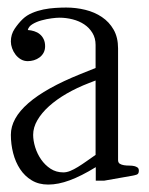

<svg xmlns="http://www.w3.org/2000/svg" viewBox="-20 -479 394 509"><path d="M348.1 -26.4Q348.1 -18.1 342.5 -16.1Q336.9 -14.2 331.1 -13.2L255.9 0H233.9V-35.6H233.4Q195.3 -12.2 164.8 -1Q134.3 10.3 107.9 10.3Q82.5 10.3 64 -1Q45.4 -12.2 33.2 -30.8Q21 -49.3 14.9 -73Q8.8 -96.7 8.8 -121.6Q8.8 -208.5 193.4 -282.7L233.4 -298.8V-359.9Q233.4 -377.9 225.1 -391.6Q216.8 -405.3 203.4 -414.3Q189.9 -423.3 172.6 -427.7Q155.3 -432.1 137.7 -432.1Q129.9 -432.1 116.7 -430.4Q103.5 -428.7 90.1 -425Q76.7 -421.4 66.2 -415Q55.7 -408.7 53.7 -399.4Q62.5 -398.9 70.8 -396.2Q79.1 -393.6 85.4 -388.4Q91.8 -383.3 95.7 -375.2Q99.6 -367.2 99.6 -356.4Q99.6 -346.7 95.5 -339.1Q91.3 -331.5 84.7 -326.7Q78.1 -321.8 69.8 -319.3Q61.5 -316.9 53.7 -316.9Q43.5 -316.9 35.2 -321.8Q26.9 -326.7 21 -334.5Q15.1 -342.3 12 -351.3Q8.8 -360.4 8.8 -369.1Q8.8 -387.7 18.8 -402.6Q28.8 -417.5 40.5 -428.7Q50.8 -438.5 65.2 -444.6Q79.6 -450.7 95.2 -453.9Q110.8 -457 126.5 -458Q142.1 -459 155.3 -459Q181.6 -459 206.3 -452.9Q231 -446.8 250.2 -433.8Q269.5 -420.9 281.2 -400.4Q293 -379.9 293 -350.6V-54.7Q293 -47.9 297.6 -44.9Q302.2 -42 308.8 -41Q315.4 -40 323 -40Q330.6 -40 336.4 -38.6Q340.3 -37.6 344.2 -35.2Q348.1 -32.7 348.1 -26.4ZM233.4 -265.6 215.8 -258.8Q184.1 -246.6 157 -231Q129.9 -215.3 110.1 -197.5Q90.3 -179.7 79.1 -160.4Q67.9 -141.1 67.9 -121.6Q67.9 -106.4 73.2 -88.9Q78.6 -71.3 88.9 -56.4Q99.1 -41.5 114 -31.7Q128.9 -22 147.9 -22Q156.7 -22 166.3 -25.9Q175.8 -29.8 186.5 -36.4Q197.3 -43 209 -51.3Q220.7 -59.6 233.4 -68.4Z"/></svg>

Font: Atsinvsda
Style: Regular
Weight: 400
Designer: Al Webster
Foundry: Al Webster and Michael Everson
Version: Version 2.000